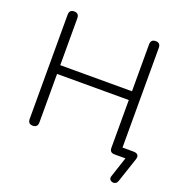

<svg xmlns="http://www.w3.org/2000/svg" viewBox="-151 -842 1072 1132"><g transform="rotate(20 385.0 -276.0)"><path d="M710 139Q704 156 689.5 158.5Q675 161 664.5 151.5Q654 142 661 124L702 0H634Q603 0 603 -30V-330H153V-26Q153 6 122 6Q92 6 92 -26V-679Q92 -711 122 -711Q153 -711 153 -679V-385H603V-679Q603 -711 634 -711Q664 -711 664 -679V-54H731Q774 -54 762 -16Z"/></g></svg>

Font: Nunito Light
Style: Regular
Weight: 300
Designer: Vernon Adams
Foundry: Vernon Adams
Version: Version 3.601; ttfautohint (v1.8.2.53-6de2)